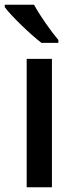

<svg xmlns="http://www.w3.org/2000/svg" viewBox="-29 -786 321 806"><path d="M114 -766H-9V-756C18 -719 98 -642 145 -606H216V-618C185 -655 138 -721 114 -766ZM189 0V-539H83V0Z"/></svg>

Font: Noto Sans Gujarati Medium
Style: Regular
Weight: 500
Designer: Jelle Bosma - Monotype Design Team, Universal Thirst
Foundry: Monotype Imaging Inc.
Version: Version 2.106